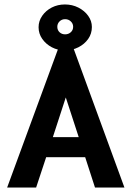

<svg xmlns="http://www.w3.org/2000/svg" viewBox="-20 -841 590 861"><path d="M406 0 362 -136H187L142 0H12L242 -626H309L538 0ZM275 -404 217 -226H333ZM271 -615Q239 -615 212.5 -629Q186 -643 169.5 -666.5Q153 -690 153 -719Q153 -747 169.5 -770.5Q186 -794 212.5 -807.5Q239 -821 271 -821Q304 -821 331.5 -807Q359 -793 375.5 -770Q392 -747 392 -720Q392 -690 375.5 -666.5Q359 -643 331.5 -629Q304 -615 271 -615ZM272 -687Q287 -687 297.5 -696.5Q308 -706 308 -721Q308 -735 297.5 -745Q287 -755 272 -755Q257 -755 247 -745Q237 -735 237 -721Q237 -706 247 -696.5Q257 -687 272 -687Z"/></svg>

Font: Inconsolata SemiExpanded ExtraBold
Style: Regular
Weight: 800
Width: 6
Monospace: yes
Designer: Raph Levien, Cyreal, Brenton Simpson
Foundry: Raph Levien, Cyreal, Google
Version: Version 3.001; ttfautohint (v1.8.2.53-6de2)